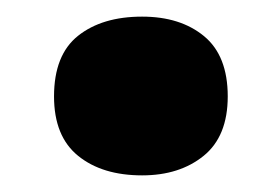

<svg xmlns="http://www.w3.org/2000/svg" viewBox="-20 -714 318 231"><path d="M45 -598Q45 -648 74 -671Q103 -694 151 -694Q197 -694 225.5 -670.5Q254 -647 254 -598Q254 -550 225 -526.5Q196 -503 151 -503Q103 -503 74 -526.5Q45 -550 45 -598Z"/></svg>

Font: Noto Sans Khmer UI Condensed Black
Style: Regular
Weight: 900
Width: 3
Designer: Danh Hong and the Monotype Design Team
Foundry: Monotype Imaging Inc.
Version: Version 2.002; ttfautohint (v1.8.4.7-5d5b)